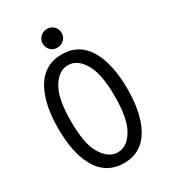

<svg xmlns="http://www.w3.org/2000/svg" viewBox="-220 -1030 1026 1151"><g transform="rotate(-30 293.0 -454.0)"><path d="M293 -918.5Q321.8 -918.5 338.9 -900.9Q358.4 -880.9 358.4 -854Q358.4 -827.1 338.9 -808.1Q319.8 -789.6 293 -789.6Q265.1 -789.6 247.1 -807.1Q227.5 -826.2 227.5 -854Q227.5 -881.8 247.1 -900.1Q266.6 -918.5 293 -918.5ZM293 -64.9Q362.3 -64.9 406.2 -147.5Q444.3 -218.8 444.3 -366.2Q444.3 -511.7 406.2 -585Q362.3 -667.5 293 -667.5Q224.1 -667.5 179.7 -585Q141.6 -514.2 141.6 -366.2Q141.6 -215.3 179.7 -147.5Q226.1 -64.9 293 -64.9ZM293 9.8Q167 9.8 105.5 -106Q53.7 -203.6 53.7 -366.2Q53.7 -528.8 105.5 -626.5Q167 -742.2 293 -742.2Q419.9 -742.2 480.5 -626.5Q532.2 -527.3 532.2 -366.2Q532.2 -205.1 480.5 -106Q419.9 9.8 293 9.8Z"/></g></svg>

Font: Consola Mono
Style: Book
Weight: 400
Monospace: yes
Designer: Wojciech Kalinowski "wmk69" (wmk69@o2.pl)
Foundry: Wojciech Kalinowski "wmk69" (wmk69@o2.pl)
Version: Version 2.1.0